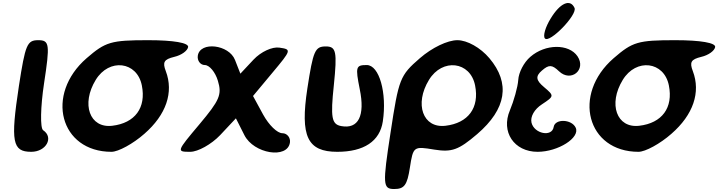

<svg xmlns="http://www.w3.org/2000/svg" viewBox="-20 -1070 4825 1290"><path d="M107 -492C50 -117 63 -50 190 -50C290 -50 343 -146 270 -195C249 -209 252 -352 276 -510C316 -772 313 -800 237 -800C162 -800 150 -771 107 -492Z M562 -679C281 -435 383 -50 729 -50C775 -50 874 -104 950 -171C1097 -299 1148 -450 1094 -592C1071 -652 1081 -671 1151 -688C1199 -699 1240 -729 1244 -754C1248 -782 1147 -800 976 -800C726 -800 689 -789 562 -679ZM933 -496C963 -346 887 -243 734 -225C582 -207 524 -371 623 -533C713 -681 901 -658 933 -496Z M1309 -696C1304 -663 1326 -633 1356 -633C1387 -633 1427 -585 1444 -527C1472 -434 1456 -397 1320 -235C1166 -52 1165 -50 1258 -50C1310 -50 1400 -100 1459 -162L1565 -275L1622 -162C1685 -37 1911 0 1928 -112C1933 -145 1909 -175 1877 -175C1843 -175 1787 -229 1748 -300L1680 -425L1810 -581C1939 -735 1939 -738 1857 -750C1809 -757 1734 -723 1683 -669L1595 -575L1559 -667C1519 -771 1324 -794 1309 -696Z M2045 -475C1996 -154 2045 -50 2246 -50C2425 -50 2532 -121 2552 -254C2581 -446 2528 -633 2444 -633C2371 -633 2367 -621 2397 -471C2434 -292 2388 -201 2272 -223C2208 -235 2200 -281 2223 -498C2246 -723 2239 -758 2169 -758C2096 -758 2084 -729 2045 -475Z M2801 -679C2667 -563 2659 -541 2604 -179C2550 171 2552 200 2629 200C2697 200 2716 173 2734 56C2756 -86 2759 -88 2897 -65C3015 -46 3061 -62 3186 -169C3383 -338 3410 -511 3268 -679C3208 -750 3119 -800 3053 -800C2987 -800 2883 -750 2801 -679ZM3172 -496C3202 -346 3126 -243 2973 -225C2821 -207 2763 -371 2862 -533C2952 -681 3140 -658 3172 -496Z M3543 -688C3499 -650 3465 -583 3462 -533C3459 -486 3432 -391 3406 -329C3344 -184 3434 -50 3592 -50C3730 -50 3879 -145 3848 -212C3821 -270 3709 -274 3700 -217C3689 -147 3569 -171 3551 -246C3542 -286 3570 -336 3621 -369C3704 -424 3705 -426 3635 -485C3580 -531 3577 -558 3621 -596C3668 -637 3689 -636 3736 -591C3816 -515 3921 -601 3860 -692C3802 -777 3644 -776 3543 -688ZM3680 -946C3644 -888 3627 -828 3641 -812C3671 -776 3861 -971 3840 -1017C3811 -1080 3743 -1050 3680 -946Z M4103 -679C3822 -435 3924 -50 4270 -50C4316 -50 4415 -104 4491 -171C4638 -299 4689 -450 4635 -592C4612 -652 4622 -671 4692 -688C4740 -699 4781 -729 4785 -754C4789 -782 4688 -800 4517 -800C4267 -800 4230 -789 4103 -679ZM4474 -496C4504 -346 4428 -243 4275 -225C4123 -207 4065 -371 4164 -533C4254 -681 4442 -658 4474 -496Z"/></svg>

Font: Hussar Skorodowane
Style: Ky
Weight: 700
Foundry: Cannot Into Space Fonts
Version: Version 0.892